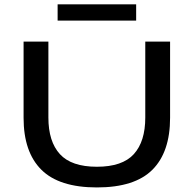

<svg xmlns="http://www.w3.org/2000/svg" viewBox="-20 -826 870 863"><path d="M415.5 16.5Q246 16.5 166 -63Q86 -142.5 86 -296.5V-639H197.5V-297.5Q197.5 -190 249.2 -133.2Q301 -76.5 415.5 -76.5Q530 -76.5 581.5 -133.2Q633 -190 633 -297.5V-639H744.5V-296.5Q744.5 -142.5 665 -63Q585.5 16.5 415.5 16.5ZM239 -733.5V-806.5H592V-733.5Z"/></svg>

Font: Anek Latin Expanded Medium
Style: Regular
Weight: 500
Width: 7
Designer: Yesha Goshar
Foundry: Ek Type
Version: Version 1.003